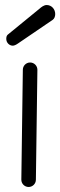

<svg xmlns="http://www.w3.org/2000/svg" viewBox="-20 -745 240 765"><path d="M129 -467C129 -483 116 -496 100 -496C84 -496 71 -483 71 -467L65 -29C65 -13 78 0 94 0C110 0 123 -13 123 -29ZM190 -666C197 -671 200 -680 200 -689C200 -709 185 -725 166 -725C155 -725 145 -717 137 -710L11 -607C6 -603 5 -596 5 -590C5 -575 17 -563 31 -563C37 -563 45 -567 52 -572Z"/></svg>

Font: Comic Neue
Style: Normal
Weight: 400
Designer: Craig Rozynski
Foundry: Craig Rozynski
Version: Version 2.003